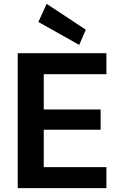

<svg xmlns="http://www.w3.org/2000/svg" viewBox="-20 -976 628 996"><path d="M72 0V-700H532V-591H207V-408H502V-303H207V-109H532V0ZM391 -743 179 -862 222 -956 425 -822Z"/></svg>

Font: DM Sans 11pt
Style: Bold
Weight: 700
Version: Version 4.004;gftools[0.9.30]